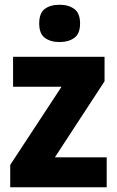

<svg xmlns="http://www.w3.org/2000/svg" viewBox="-20 -788 493 808"><path d="M429 0H23V-94L239 -423H35V-549H420V-446L211 -126H429ZM231 -768Q269 -768 293 -750Q317 -732 317 -689Q317 -646 292.5 -628.5Q268 -611 231 -611Q193 -611 169 -628.5Q145 -646 145 -689Q145 -733 168.5 -750.5Q192 -768 231 -768Z"/></svg>

Font: Noto Sans Arabic SemCond ExtBd
Style: Regular
Weight: 800
Width: 4
Designer: Monotype Design Team, Nadine Chahine, Nizar Qandah and Khaled Hosny
Foundry: Monotype Imaging Inc.
Version: Version 2.012; ttfautohint (v1.8.4.7-5d5b)